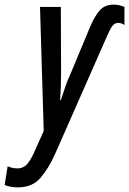

<svg xmlns="http://www.w3.org/2000/svg" viewBox="-109 -569 558 830"><path d="M-32 241Q-50 241 -64 238Q-78 235 -89 231L-76 150Q-55 159 -34 159Q-7 159 10 138.5Q27 118 43 80L80 -3L64 -539H154L155 -253Q155 -225 154 -195Q153 -165 151 -136H154Q164 -166 173.5 -194.5Q183 -223 193 -243L281 -454Q300 -499 322 -524Q344 -549 382 -549Q397 -549 408.5 -546Q420 -543 429 -539V-461Q416 -470 402 -470Q388 -470 378.5 -459Q369 -448 355 -416L129 97Q100 161 65 201Q30 241 -32 241Z"/></svg>

Font: Noto Sans ExtraCondensed Medium
Style: Italic
Weight: 500
Width: 2
Italic angle: -12°
Designer: Monotype Design Team
Foundry: Monotype Imaging Inc.
Version: Version 2.013; ttfautohint (v1.8.4.7-5d5b)